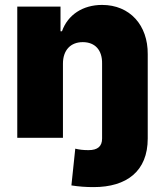

<svg xmlns="http://www.w3.org/2000/svg" viewBox="-20 -557 667 776"><path d="M392.6 -299.8V2.9C392.6 34.2 375 49.8 337.9 49.8C316.4 49.8 300.8 47.9 284.2 43.9L268.6 192.4C299.8 197.3 328.1 199.2 358.4 199.2C492.2 199.2 577.1 134.8 577.1 2.9V-337.9C578.1 -455.1 504.9 -537.1 392.6 -537.1C314.5 -537.1 253.9 -497.1 230.5 -430.7H224.6V-530.3H49.8V0H234.4V-299.8C234.4 -354.5 265.6 -386.7 314.5 -386.7C364.3 -386.7 393.6 -354.5 392.6 -299.8Z"/></svg>

Font: Pretendard Black
Style: Regular
Weight: 900
Designer: Base glyphs from Inter by Rasmus Andersson; Hangeul glyphs from Noto Sans CJK(Source Han Sans) by Jang Soo-young and Kan
Foundry: Kil Hyung-jin
Version: Version 1.309;Glyphs 3.2 (3225)